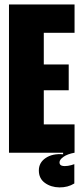

<svg xmlns="http://www.w3.org/2000/svg" viewBox="-20 -680 362 855"><path d="M20 -660H175V0H20ZM130 -126H312V0H130ZM130 -393H286V-278H130ZM130 -660H312V-534H130ZM153 79Q153 44 183.5 23.5Q214 3 261 7V-5H312V0Q280 6 262.5 18.5Q245 31 245 43Q245 55 256 58Q267 61 282.5 58.5Q298 56 311 51V137Q282 155 244.5 154.5Q207 154 180 134.5Q153 115 153 79Z"/></svg>

Font: Bricolage Grotesque 96pt Condensed ExBd
Style: Regular
Weight: 800
Width: 3
Designer: Mathieu Triay
Foundry: Atelier Triay
Version: Version 1.001;Glyphs 3.2 (3207)